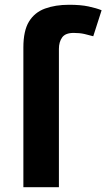

<svg xmlns="http://www.w3.org/2000/svg" viewBox="-20 -785 446 805"><path d="M289 -647Q254 -647 240.5 -628Q227 -609 227 -580V0H78V-586Q78 -656 101.5 -694.5Q125 -733 168.5 -749Q212 -765 270 -765Q318 -765 351 -758Q384 -751 406 -742L371 -633Q354 -638 334 -642.5Q314 -647 289 -647Z"/></svg>

Font: Noto Sans
Style: Bold
Weight: 700
Designer: Monotype Design Team
Foundry: Monotype Imaging Inc.
Version: Version 2.000;GOOG;noto-source:20170915:90ef993387c0; ttfaut